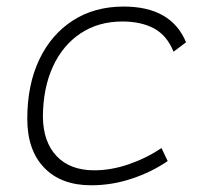

<svg xmlns="http://www.w3.org/2000/svg" viewBox="-20 -547 626 577"><path d="M263.2 -35.2Q314.5 -35.2 367.4 -53.5Q420.4 -71.8 465.3 -102.1L483.9 -63Q436.5 -30.3 376.7 -10.3Q316.9 9.8 253.9 9.8Q163.6 9.8 112.8 -43Q62 -95.7 62 -189.9Q62 -292 97.9 -367.7Q133.8 -443.4 199 -485.4Q264.2 -527.3 351.6 -527.3Q494.6 -527.3 539.1 -419.9L501.5 -391.6Q481.9 -440.4 443.1 -461.4Q404.3 -482.4 347.7 -482.4Q275.9 -482.4 222.2 -446.8Q168.5 -411.1 138.9 -346.7Q109.4 -282.2 108.9 -195.8Q109.9 -120.1 150.4 -77.6Q190.9 -35.2 263.2 -35.2Z"/></svg>

Font: Cascadia Mono ExtraLight
Style: Italic
Weight: 200
Italic angle: -10°
Monospace: yes
Designer: Aaron Bell
Foundry: Saja Typeworks
Version: Version 2404.023; ttfautohint (v1.8.4)